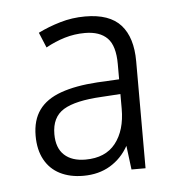

<svg xmlns="http://www.w3.org/2000/svg" viewBox="-35 -756 378 399"><g transform="rotate(-5 153.5 -557.0)"><path d="M156.2 -722.2Q207 -722.2 230.5 -696Q253.9 -669.9 253.9 -620.1V-397H224.6L218.3 -446.8Q204.1 -421.4 180.2 -407Q156.2 -392.6 124 -392.6Q96.2 -392.6 75.4 -403.1Q54.7 -413.6 43.5 -434.1Q32.2 -454.6 32.2 -483.9Q32.2 -516.6 47.4 -537.6Q62.5 -558.6 93.3 -569.6Q124 -580.6 169.4 -583.5L215.3 -585.9V-617.7Q215.3 -655.8 199.5 -671.9Q183.6 -688 152.8 -688Q130.9 -688 110.6 -681.9Q90.3 -675.8 70.8 -665L57.6 -696.8Q79.1 -707.5 104 -714.8Q128.9 -722.2 156.2 -722.2ZM215.3 -555.2 175.8 -552.7Q121.1 -549.8 96.2 -534.7Q71.3 -519.5 71.3 -483.9Q71.3 -455.1 87.2 -440.4Q103 -425.8 131.3 -425.8Q172.9 -425.8 194.1 -452.6Q215.3 -479.5 215.3 -524.4Z"/></g></svg>

Font: Open Sans SemiCondensed Light
Style: Regular
Weight: 300
Width: 4
Designer: Monotype Design Team
Foundry: Monotype Imaging Inc.
Version: Version 3.000